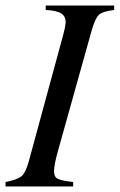

<svg xmlns="http://www.w3.org/2000/svg" viewBox="-28 -673 432 693"><path d="M384 -653V-637Q342 -632 328.5 -619Q315 -606 302 -560L182 -131Q167 -78 167 -55Q167 -35 179.5 -28Q192 -21 236 -16V0H-8V-16Q34 -24 49.5 -37Q65 -50 76 -91L196 -532Q209 -578 209 -594Q209 -614 193 -624.5Q177 -635 137 -637V-653Z"/></svg>

Font: STIX
Style: Italic
Weight: 400
Italic angle: -16.33°
Designer: MicroPress Inc., with final additions and corrections provided by Coen Hoffman, Elsevier (retired)
Version: Version 1.1.1